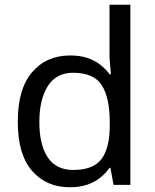

<svg xmlns="http://www.w3.org/2000/svg" viewBox="-20 -780 655 810"><path d="M275 10Q175 10 115 -59.5Q55 -129 55 -267Q55 -405 115.5 -475.5Q176 -546 276 -546Q318 -546 349 -535.5Q380 -525 403 -507Q426 -489 442 -467H448Q447 -480 444.5 -505.5Q442 -531 442 -546V-760H530V0H459L446 -72H442Q426 -49 403 -30.5Q380 -12 348.5 -1Q317 10 275 10ZM289 -63Q374 -63 408.5 -109.5Q443 -156 443 -250V-266Q443 -366 410 -419.5Q377 -473 288 -473Q217 -473 181.5 -416.5Q146 -360 146 -265Q146 -169 181.5 -116Q217 -63 289 -63Z"/></svg>

Font: Noto Sans Gujarati
Style: Regular
Weight: 400
Designer: Jelle Bosma - Monotype Design Team, Universal Thirst
Foundry: Monotype Imaging Inc.
Version: Version 2.102